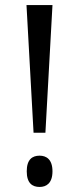

<svg xmlns="http://www.w3.org/2000/svg" viewBox="-20 -734 314 761"><path d="M113 -208H160L188 -714H85ZM137 7C164 7 188 -8 188 -55C188 -102 164 -117 137 -117C108 -117 86 -102 86 -55C86 -8 108 7 137 7Z"/></svg>

Font: Noto Serif Lao ExtCond
Style: Regular
Weight: 400
Width: 2
Designer: Monotype Design Team
Foundry: Monotype Imaging Inc.
Version: Version 2.004